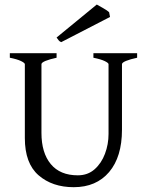

<svg xmlns="http://www.w3.org/2000/svg" viewBox="-20 -796 641 830"><path d="M572.8 -546.4Q542.5 -540 524.9 -532.7Q507.3 -525.4 507.3 -518.6V-235.4Q507.3 -117.7 451.7 -52.2Q396 13.2 298.8 13.2Q206.1 13.2 146.7 -38.3Q87.4 -89.8 87.4 -199.2V-518.6Q87.4 -523.9 71 -532Q54.7 -540 22.5 -546.4V-565.9H224.6V-546.4Q194.3 -540 176.8 -532.7Q159.2 -525.4 159.2 -518.6V-221.7Q159.2 -135.3 199.5 -86.7Q239.7 -38.1 316.4 -38.1Q359.4 -38.1 388.9 -64.2Q418.5 -90.3 433.8 -131.3Q449.2 -172.4 449.2 -216.8V-518.6Q449.2 -523.9 432.6 -532Q416 -540 383.8 -546.4V-565.9H572.8ZM244.6 -613.8Q236.8 -617.2 233.9 -621.3Q231 -625.5 224.6 -633.8L398.4 -776.4Q408.2 -771 426.5 -760.5Q444.8 -750 451.7 -743.2L455.6 -722.7Z"/></svg>

Font: Dai Banna SIL Light
Style: Regular
Weight: 300
Designer: Victor Gaultney
Foundry: SIL International
Version: Version 4.000